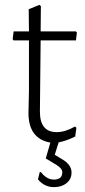

<svg xmlns="http://www.w3.org/2000/svg" viewBox="-20 -583 349 789"><path d="M36 -417 32 -422 36 -454H99L98 -545L142 -563L148 -558L147 -454H292L296 -449L292 -417H147L144 -124Q144 -40 213 -40Q248 -40 288 -63L294 -58L289 -22Q253 -4 221 2L205 53L238 73Q274 95 274 126Q274 153 253.5 169.5Q233 186 202 186Q162 186 136 154L143 125L148 124Q172 155 201 155Q236 155 236 125Q236 110 214 96L168 68L187 3Q97 -13 97 -119L99 -209V-417Z"/></svg>

Font: Alegreya Sans Light
Style: Regular
Weight: 300
Designer: Juan Pablo del Peral
Foundry: Huerta Tipografica
Version: Version 2.007